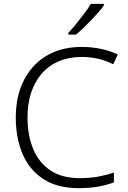

<svg xmlns="http://www.w3.org/2000/svg" viewBox="-20 -968 663 998"><path d="M404 -672Q338 -672 285.5 -649.5Q233 -627 197 -585.5Q161 -544 142 -486.5Q123 -429 123 -359Q123 -263 153.5 -191.5Q184 -120 244 -81Q304 -42 394 -42Q447 -42 490.5 -50Q534 -58 572 -71V-20Q535 -6 491 2Q447 10 388 10Q280 10 207.5 -36Q135 -82 98.5 -165Q62 -248 62 -359Q62 -439 85 -505.5Q108 -572 152 -621Q196 -670 259.5 -697Q323 -724 405 -724Q457 -724 504.5 -714Q552 -704 592 -685L569 -634Q531 -653 490 -662.5Q449 -672 404 -672ZM520 -940Q509 -924 492 -904.5Q475 -885 455 -864Q435 -843 414.5 -823.5Q394 -804 375 -788H335V-797Q354 -817 376 -844Q398 -871 419 -899Q440 -927 452 -948H520Z"/></svg>

Font: Noto Sans Hebrew Light
Style: Regular
Weight: 300
Designer: Monotype Design Team
Foundry: Monotype Imaging Inc.
Version: Version 2.003